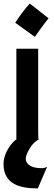

<svg xmlns="http://www.w3.org/2000/svg" viewBox="-29 -783 300 1074"><path d="M56.2 -655.8Q95.2 -716.8 137.7 -763.2L242.7 -680.7Q221.7 -654.8 203.6 -629.9Q203.6 -629.9 166 -576.7ZM232.4 149.9 233.4 152.3 182.6 271Q96.2 271 50.8 246.1Q-9.3 212.4 -9.3 134.8Q-9.3 86.9 24.4 37.1Q37.1 17.6 57.6 0L62.5 -1.5V-510.3H184.6V-54.7Q184.6 -12.7 186.5 0H182.1Q152.8 17.6 131.8 56.6Q115.2 86.9 115.2 103.3Q115.2 119.6 123.3 129.9Q131.3 140.1 144.3 146.5Q157.2 152.8 172.9 155.3Q188.5 157.7 205.1 157.7Q221.7 157.7 232.4 149.9Z"/></svg>

Font: Hammersmith One
Style: Regular
Weight: 400
Designer: Nicole Fally
Foundry: Nicole Fally
Version: Version 1.003